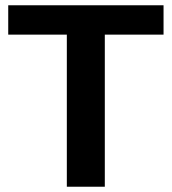

<svg xmlns="http://www.w3.org/2000/svg" viewBox="-20 -708 651 728"><path d="M377.4 -576.7V0H233.4V-576.7H11.2V-688H600.1V-576.7Z"/></svg>

Font: Arimo
Style: Bold
Weight: 700
Designer: Steve Matteson
Foundry: Monotype Imaging Inc.
Version: Version 1.33